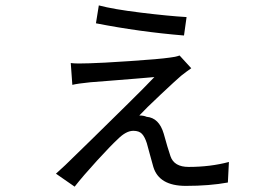

<svg xmlns="http://www.w3.org/2000/svg" viewBox="-20 -656 1040 722"><path d="M340.8 -568.4 351.6 -635.7Q406.2 -621.1 510.3 -608.4Q614.3 -595.7 681.6 -591.8L671.9 -522.5Q505.9 -536.1 340.8 -568.4ZM655.3 -447.3 699.2 -399.4Q683.6 -388.7 661.1 -371.1Q640.6 -353.5 584 -300.3Q527.3 -247.1 503.9 -221.7Q520.5 -221.7 531.2 -216.8Q578.1 -212.9 595.7 -153.3Q610.4 -99.6 621.1 -68.4Q634.8 -28.3 689.5 -28.3Q770.5 -28.3 840.8 -46.9L836.9 30.3Q767.6 43 678.7 43Q578.1 43 556.6 -28.3Q552.7 -42 543.5 -75.7Q534.2 -109.4 532.2 -117.2Q524.4 -141.6 513.7 -152.8Q502.9 -164.1 481.4 -164.1Q454.1 -164.1 422.9 -132.8Q397.5 -109.4 344.7 -51.8Q292 5.9 260.7 45.9L190.4 -2.9Q196.3 -7.8 225.6 -35.2Q246.1 -54.7 321.8 -128.9Q397.5 -203.1 460.9 -265.6Q524.4 -328.1 560.5 -366.2Q540 -364.3 492.7 -360.4Q445.3 -356.4 389.2 -352.1Q333 -347.7 320.3 -346.7Q271.5 -341.8 252 -336.9L246.1 -418.9Q269.5 -416 316.4 -418Q358.4 -418.9 468.8 -426.3Q579.1 -433.6 619.1 -439.5Q638.7 -441.4 655.3 -447.3Z"/></svg>

Font: Gen Shin Gothic Monospace Regular
Style: Regular
Weight: 400
Designer: [Source Han Sans]
Ryoko NISHIZUKA  (kana & ideographs); Paul D. Hunt (Latin, Greek & Cyrillic); Wenlong ZHANG  (bopomofo
Version: Version 1.002.20150607